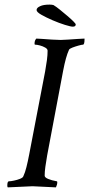

<svg xmlns="http://www.w3.org/2000/svg" viewBox="-20 -810 387 833"><path d="M13.7 2.9Q11.7 1 11.7 -4.9Q11.7 -23.4 18.6 -23.4Q26.4 -23.4 40.5 -26.4Q54.7 -29.3 66.9 -34.2Q79.1 -39.1 81.1 -44.9Q88.9 -61.5 94.7 -85Q100.6 -108.4 106.4 -138.7L175.8 -500Q180.7 -527.3 183.6 -549.3Q186.5 -571.3 186.5 -589.8Q186.5 -597.7 176.3 -603.5Q166 -609.4 153.3 -612.8Q140.6 -616.2 131.8 -616.2Q129.9 -616.2 129.9 -621.1Q129.9 -634.8 137.7 -642.6Q145.5 -642.6 164.6 -641.1Q183.6 -639.6 205.6 -638.2Q227.5 -636.7 243.2 -636.7Q253.9 -636.7 275.4 -638.2Q296.9 -639.6 317.9 -641.1Q338.9 -642.6 346.7 -642.6V-639.6Q346.7 -616.2 339.8 -616.2Q335 -616.2 320.8 -612.3Q306.6 -608.4 293.9 -603.5Q281.2 -598.6 279.3 -593.8Q265.6 -564.5 253.9 -502.9L184.6 -135.7Q179.7 -108.4 176.8 -86.4Q173.8 -64.5 173.8 -47.9Q173.8 -40 189 -33.7Q204.1 -27.3 226.6 -23.4Q228.5 -23.4 228.5 -19.5Q228.5 -8.8 222.7 2.9Q177.7 1 152.3 -0.5Q127 -2 121.1 -2ZM295.9 -694.3Q287.1 -694.3 261.7 -702.1Q236.3 -710 208 -722.2Q179.7 -734.4 159.2 -746.1Q138.7 -757.8 138.7 -766.6Q138.7 -776.4 154.3 -783.2Q168 -790 195.3 -790Q204.1 -790 211.9 -788.1Q223.6 -781.2 239.7 -768.1Q255.9 -754.9 271.5 -741.7Q287.1 -728.5 297.9 -717.8Q308.6 -707 308.6 -704.1Q308.6 -694.3 295.9 -694.3Z"/></svg>

Font: Crimson Text
Style: Italic
Weight: 400
Italic angle: -11°
Designer: Sebastian Kosch
Foundry: Sebastian Kosch
Version: Version 1.100; ttfautohint (v1.8.4)